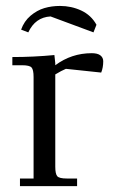

<svg xmlns="http://www.w3.org/2000/svg" viewBox="-20 -633 409 653"><path d="M22 -411.1V-439Q94.7 -439 165 -445.8L168 -418V-411.1Q223.1 -452.1 292 -452.1Q312 -452.1 321.5 -444.6Q331.1 -437 331.1 -424.8Q331.1 -403.3 324.2 -386.2L204.1 -398.9Q189 -392.6 168 -379.9V-65.9Q168 -41 175 -33.4Q182.1 -25.9 207 -25.9H242.2V0H47.9V-25.9H94.2V-371.1Q94.2 -396 87.2 -403.6Q80.1 -411.1 55.2 -411.1ZM51.8 -532.2Q62 -561 84 -579.6Q106 -598.1 130.9 -605.5Q155.8 -612.8 184.1 -612.8Q222.7 -612.8 256.3 -597.2Q290 -581.5 308.1 -548.8L297.9 -522.9L151.9 -577.1Q100.1 -574.2 76.2 -522.9Z"/></svg>

Font: Dihjauti
Style: Regular
Weight: 400
Designer: T. Christopher White
Version: Version 3.0.0